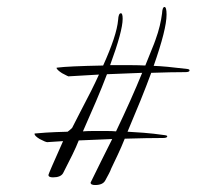

<svg xmlns="http://www.w3.org/2000/svg" viewBox="-20 -593 569 551"><path d="M253 -62Q240 -62 240 -69Q254 -98 269.5 -129Q285 -160 302 -194L206 -190Q199 -172 187.5 -148.5Q176 -125 161 -96Q154 -84 132 -84Q119 -84 119 -91Q119 -94 161 -188Q113 -185 116 -185Q111 -185 94 -194Q79 -203 79 -209Q79 -210 81 -210Q89 -211 112.5 -212.5Q136 -214 174 -215Q180 -219 187 -226L210 -271Q245 -337 264 -379Q178 -374 178 -374Q178 -372 158 -383Q144 -392 142 -398Q143 -399 145 -399Q175 -403 276 -405Q295 -447 306 -480Q317 -513 319 -536Q320 -555 327 -555Q332 -555 332 -539Q332 -504 296 -406H324Q341 -406 359 -406Q377 -406 397 -405Q408 -433 415.5 -451Q423 -469 426 -478Q434 -500 438.5 -519Q443 -538 445 -554Q446 -573 452 -573Q458 -573 458 -551Q458 -509 421 -404Q453 -403 518 -395Q524 -394 524 -391Q524 -386 512 -386Q492 -386 467.5 -385.5Q443 -385 414 -384Q400 -346 383 -304Q366 -262 346 -215Q365 -214 392 -212Q419 -210 454 -205Q460 -204 460 -202Q460 -197 448 -197Q426 -197 398 -196.5Q370 -196 338 -195Q328 -170 318 -149Q308 -128 299 -109Q297 -103 292.5 -94.5Q288 -86 282 -75Q275 -62 253 -62ZM218 -216Q231 -217 243 -217Q255 -217 266 -217Q278 -217 290 -217Q302 -217 313 -216Q357 -308 388 -384L287 -380Q273 -343 255.5 -302Q238 -261 218 -216Z"/></svg>

Font: Love Light
Style: Regular
Weight: 400
Designer: Robert E. Leuschke
Foundry: Robert E. Leuschke
Version: Version 1.010; ttfautohint (v1.8.3)